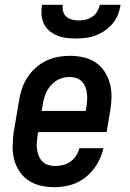

<svg xmlns="http://www.w3.org/2000/svg" viewBox="-20 -770 540 798"><path d="M208 8Q179 8 151 2Q123 -4 100 -19Q77 -34 61.5 -57Q46 -80 39 -106.5Q32 -133 32.5 -162.5Q33 -192 37 -221L59 -351Q63 -376 71 -400.5Q79 -425 93.5 -447.5Q108 -470 128 -488Q148 -506 172 -517.5Q196 -529 221 -533.5Q246 -538 271 -538Q300 -538 328 -531.5Q356 -525 378 -510Q400 -495 415 -472Q430 -449 437 -422Q444 -395 443.5 -366Q443 -337 438 -309L423 -221H139L136 -207Q134 -192 133 -177.5Q132 -163 134 -148.5Q136 -134 141.5 -121Q147 -108 156.5 -98.5Q166 -89 180 -84.5Q194 -80 208 -80Q225 -80 241.5 -84Q258 -88 272.5 -98Q287 -108 296.5 -123Q306 -138 310 -154H410Q402 -120 384 -89Q366 -58 338 -35Q310 -12 276 -2Q242 8 208 8ZM336 -309 339 -323Q341 -338 342 -352.5Q343 -367 341.5 -381Q340 -395 335 -408Q330 -421 320.5 -431Q311 -441 297.5 -445.5Q284 -450 269 -450Q248 -450 227.5 -441.5Q207 -433 192 -416Q177 -399 169 -378.5Q161 -358 158 -337L153 -309ZM295 -610Q275 -610 255 -612.5Q235 -615 217 -622.5Q199 -630 184.5 -642.5Q170 -655 162 -672.5Q154 -690 152.5 -710Q151 -730 155 -750H241Q239 -736 242.5 -722.5Q246 -709 256 -700.5Q266 -692 279.5 -688.5Q293 -685 307 -685Q322 -685 336.5 -688.5Q351 -692 363.5 -700.5Q376 -709 384 -722.5Q392 -736 395 -750H481Q478 -729 470 -709Q462 -689 448 -672Q434 -655 415.5 -642.5Q397 -630 377 -622.5Q357 -615 336 -612.5Q315 -610 295 -610Z"/></svg>

Font: Iosevka Curly Slab SmBdObl
Style: Regular
Weight: 600
Italic angle: -9°
Monospace: yes
Designer: Belleve Invis
Foundry: Belleve Invis
Version: Version 11.0.0; ttfautohint (v1.8.3)